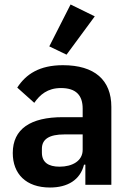

<svg xmlns="http://www.w3.org/2000/svg" viewBox="-20 -825 585 857"><path d="M277 -581 200 -618 295 -805 403 -752ZM261 -534C156 -534 96 -494 57 -434L133 -366C158 -402 192 -432 252 -432C320 -432 349 -399 349 -340V-302H260C117 -302 37 -250 37 -142C37 -49 96 12 203 12C282 12 338 -22 355 -90H361V0H477V-348C477 -468 402 -534 261 -534ZM349 -156C349 -107 303 -81 246 -81C195 -81 167 -101 167 -144V-161C167 -204 200 -225 267 -225H349V-156Z"/></svg>

Font: Plexus Sans SemiBold
Style: Regular
Weight: 600
Version: Version 2.001;PS 002.001;hotconv 1.0.70;makeotf.lib2.5.58329